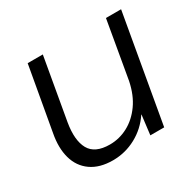

<svg xmlns="http://www.w3.org/2000/svg" viewBox="-118 -626 783 769"><g transform="rotate(-30 274.0 -242.0)"><path d="M198 12Q137 12 98 -15.5Q59 -43 45.5 -91.5Q32 -140 44 -203L96 -496H166L116 -211Q103 -134 126.5 -91.5Q150 -49 219 -49Q263 -49 302.5 -70Q342 -91 371 -131.5Q400 -172 412 -231L458 -496H528L441 0H377L388 -90H387Q355 -42 305 -15Q255 12 198 12Z"/></g></svg>

Font: DM Sans 28pt Light
Style: Italic
Weight: 300
Italic angle: -10°
Version: Version 4.004;gftools[0.9.30]